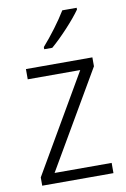

<svg xmlns="http://www.w3.org/2000/svg" viewBox="-87 -817 569 868"><g transform="rotate(-10 198.0 -382.5)"><path d="M328 -757V-765H262C235 -720 190 -660 151 -616V-606H188C234 -645 298 -714 328 -757ZM362 0V-47H100L359 -491V-532H54V-485H295L35 -38V0Z"/></g></svg>

Font: Noto Sans Gujarati UI SemiCondensed Light
Style: Regular
Weight: 300
Width: 4
Designer: Jelle Bosma - Monotype Design Team, Universal Thirst
Foundry: Monotype Imaging Inc.
Version: Version 2.106